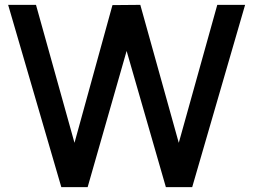

<svg xmlns="http://www.w3.org/2000/svg" viewBox="-20 -770 1042 790"><path d="M874 -750 715.6 -182.3 557.3 -750 442.7 -749 286.5 -182.3 128.1 -750H13.5L232.3 0H340.6L501 -560.4L662.5 0H770.8L988.5 -750Z"/></svg>

Font: Manrope Semibold
Style: Regular
Weight: 600
Width: 4
Designer: Michael Sharanda
Foundry: Michael Sharanda
Version: Version 2.000;PS 002.000;hotconv 1.0.88;makeotf.lib2.5.64775